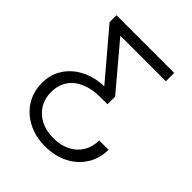

<svg xmlns="http://www.w3.org/2000/svg" viewBox="-202 -647 979 979"><g transform="rotate(45 287.5 -157.0)"><path d="M284.7 208Q213.9 208 159.7 179.4Q105.5 150.9 75.2 101.8Q44.9 52.7 44.9 -8.8Q44.9 -70.8 75.4 -117.9Q106 -165 159.2 -192.4Q212.4 -219.7 280.8 -222.2V-223.6L69.8 -472.7V-522.5H485.8V-462.4H158.7V-460.9L358.4 -224.1V-168.9H309.6Q247.1 -168.9 202.6 -149.7Q158.2 -130.4 134.5 -94.5Q110.8 -58.6 110.8 -8.8Q110.8 36.6 132.3 72.3Q153.8 107.9 193.1 128.2Q232.4 148.4 285.6 148.4Q336.9 148.4 375.7 129.2Q414.6 109.9 436.5 74.5Q458.5 39.1 459 -8.8H526.4Q525.9 55.2 494.6 104.2Q463.4 153.3 408.9 180.7Q354.5 208 284.7 208Z"/></g></svg>

Font: Inter 28pt Light
Style: Regular
Weight: 300
Designer: Rasmus Andersson
Foundry: rsms
Version: Version 4.001;git-66647c0bb